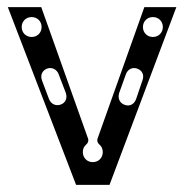

<svg xmlns="http://www.w3.org/2000/svg" viewBox="-20 -520 518 540"><path d="M194 0H288L476 -500H386L255 -132C252 -125 254 -118 260 -113C266 -108 269 -101 269 -92C269 -76 257 -64 241 -64C225 -64 213 -76 213 -92C213 -101 216 -108 222 -113C228 -118 230 -125 227 -132L96 -500H2ZM69 -416C53 -416 41 -428 41 -444C41 -460 53 -472 69 -472C85 -472 97 -460 97 -444C97 -428 85 -416 69 -416ZM410 -416C394 -416 382 -428 382 -444C382 -460 394 -472 410 -472C426 -472 438 -460 438 -444C438 -428 426 -416 410 -416ZM151 -226C137 -221 124 -227 118 -241L98 -294C93 -308 98 -321 112 -327C126 -332 140 -325 145 -311L165 -259C170 -245 165 -231 151 -226ZM331 -225C316 -230 311 -244 315 -258L334 -311C339 -325 352 -332 366 -327C380 -322 386 -309 381 -295L363 -242C358 -227 345 -220 331 -225Z"/></svg>

Font: Apfel Grotezk Brukt
Style: Regular
Weight: 300
Designer: Luigi Gorlero
Foundry: © 2023, Luigi Gorlero & Collletttivo
Version: Version 2.000;Glyphs 3.2 (3217)